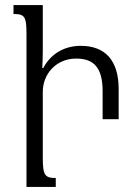

<svg xmlns="http://www.w3.org/2000/svg" viewBox="-20 -734 537 754"><path d="M148 -373C148 -445 202 -504 279 -504C349 -504 383 -468 383 -375V-266H446V-384C446 -497 393 -554 297 -554C240 -554 183 -529 150 -467H146C147 -488 148 -510 148 -532V-714H33V-679C77 -679 84 -669 84 -600V0H199V-35C157 -35 148 -45 148 -114Z"/></svg>

Font: Noto Serif Armenian ExtraCondensed
Style: Regular
Weight: 400
Width: 2
Designer: Monotype Design Team
Foundry: Monotype Imaging Inc.
Version: Version 2.008